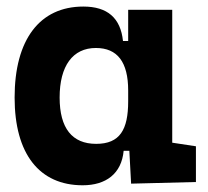

<svg xmlns="http://www.w3.org/2000/svg" viewBox="-20 -547 626 577"><path d="M228.5 9.8C298.3 9.8 345.2 -24.9 351.6 -93.8H368.7L374 4.9L568.8 0V-107.4L497.6 -118.2V-517.6H365.2V-423.8H349.6C342.3 -493.2 302.7 -527.3 230.5 -527.3C99.1 -527.3 23.9 -427.7 23.9 -253.9C23.9 -84 98.6 9.8 228.5 9.8ZM365.2 -242.7C365.2 -157.2 340.3 -114.7 269 -114.7C196.8 -114.7 159.2 -161.6 159.2 -253.9C159.2 -349.1 198.7 -402.8 268.1 -402.8C333 -402.8 365.2 -360.4 365.2 -274.9Z"/></svg>

Font: Cascadia Mono NF
Style: Bold
Weight: 700
Monospace: yes
Designer: Aaron Bell
Foundry: Saja Typeworks
Version: Version 2404.023